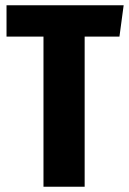

<svg xmlns="http://www.w3.org/2000/svg" viewBox="-20 -713 492 733"><path d="M452.1 -692.9 436 -573.2H303.2V0H146V-573.2H4.9V-692.9Z"/></svg>

Font: Fira Sans Compressed
Style: Bold
Weight: 700
Width: 1
Designer: Carrois Corporate & Edenspiekermann AG
Foundry: Carrois Corporate GbR & Edenspiekermann AG
Version: Version 4.203;PS 004.203;hotconv 1.0.88;makeotf.lib2.5.64775